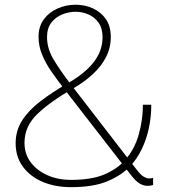

<svg xmlns="http://www.w3.org/2000/svg" viewBox="-20 -764 724 792"><path d="M273.5 8Q207 8 155.5 -14Q104 -36 74.2 -76.8Q44.5 -117.5 44.5 -173Q44.5 -225 71.2 -267Q98 -309 147 -346.5Q196 -384 262 -422Q331.5 -462 367.2 -508.5Q403 -555 403 -610.5Q403 -647.5 386.5 -670.5Q370 -693.5 344.8 -704.5Q319.5 -715.5 291.5 -715.5Q265 -715.5 237.5 -704.8Q210 -694 192 -671Q174 -648 174 -611Q174 -565.5 199 -522.2Q224 -479 272 -416L541.5 -67Q559.5 -43 572.2 -35.5Q585 -28 593.5 -28Q600 -28 605 -28.8Q610 -29.5 611.5 -30.5V-1Q609.5 0 603.2 1.2Q597 2.5 587.5 2.5Q572.5 2.5 556.8 -6.5Q541 -15.5 520.5 -41.5L244 -398Q216 -434.5 192 -469Q168 -503.5 153.5 -538.8Q139 -574 139 -612.5Q139 -655 161 -684.5Q183 -714 218 -729.2Q253 -744.5 291.5 -744.5Q330 -744.5 363.2 -729.5Q396.5 -714.5 416.8 -685Q437 -655.5 437 -611.5Q437 -566.5 417.2 -528.2Q397.5 -490 362.2 -457.5Q327 -425 279 -397.5Q186.5 -344 133.8 -293.5Q81 -243 81 -174.5Q81 -129.5 106.2 -95.2Q131.5 -61 175 -41.5Q218.5 -22 273 -22Q356 -22 408.2 -43.5Q460.5 -65 494 -101.5Q535 -147 552.2 -208.8Q569.5 -270.5 569.5 -332H604Q604 -281 593.8 -234.2Q583.5 -187.5 564.2 -147.8Q545 -108 516.5 -78Q482.5 -41.5 424.2 -16.8Q366 8 273.5 8Z"/></svg>

Font: Epilogue ExtraLight
Style: Regular
Weight: 250
Designer: Tyler Finck
Foundry: Etcetera Type Co
Version: Version 2.112